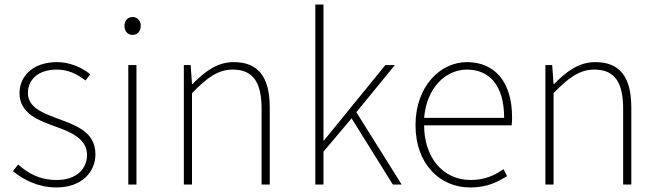

<svg xmlns="http://www.w3.org/2000/svg" viewBox="-20 -814 2901 847"><path d="M229 13C340 13 401 -55 401 -133C401 -236 310 -262 226 -294C163 -318 103 -342 103 -405C103 -457 143 -507 230 -507C285 -507 322 -485 357 -459L378 -486C341 -518 285 -540 232 -540C123 -540 66 -476 66 -403C66 -312 152 -282 232 -253C294 -231 364 -200 364 -131C364 -71 319 -20 231 -20C153 -20 104 -50 60 -88L37 -59C84 -20 150 13 229 13Z M546 0H582V-527H546ZM565 -660C585 -660 601 -675 601 -701C601 -723 585 -739 565 -739C544 -739 529 -723 529 -701C529 -675 544 -660 565 -660Z M791 0H827V-403C894 -472 942 -507 1007 -507C1097 -507 1134 -450 1134 -334V0H1170V-339C1170 -475 1119 -540 1011 -540C938 -540 883 -498 829 -443H827L821 -527H791Z M1371 0H1407V-145L1531 -292L1713 0H1752L1552 -319L1722 -527H1680L1409 -194H1407V-794H1371Z M2054 13C2132 13 2177 -13 2217 -37L2201 -68C2161 -39 2116 -20 2056 -20C1932 -20 1851 -122 1851 -261H2237C2239 -275 2239 -286 2239 -297C2239 -453 2162 -540 2040 -540C1923 -540 1813 -434 1813 -262C1813 -90 1921 13 2054 13ZM1851 -294C1862 -427 1946 -507 2040 -507C2139 -507 2204 -437 2204 -294Z M2386 0H2422V-403C2489 -472 2537 -507 2602 -507C2692 -507 2729 -450 2729 -334V0H2765V-339C2765 -475 2714 -540 2606 -540C2533 -540 2478 -498 2424 -443H2422L2416 -527H2386Z"/></svg>

Font: Harano Aji Gothic K1 ExtraLight
Style: Regular
Weight: 250
Foundry: Masamichi Hosoda
Version: HaranoAjiGothicK1-ExtraLight version 20230610;ttx 4.39.4